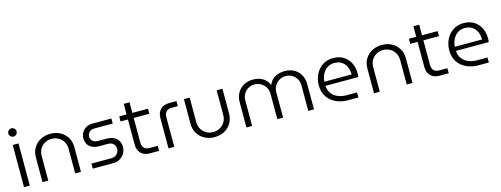

<svg xmlns="http://www.w3.org/2000/svg" viewBox="-18 -1467 5855 2246"><g transform="rotate(-15 2909.5 -344.5)"><path d="M77 0V-510H147V0ZM112 -602Q92 -602 77 -617Q62 -632 62 -652Q62 -673 77 -687.5Q92 -702 112 -702Q133 -702 147.5 -687Q162 -672 162 -652Q162 -632 147.5 -617Q133 -602 112 -602Z M301 0V-297Q301 -367 332.5 -417.5Q364 -468 417 -495.5Q470 -523 534 -523Q599 -523 651.5 -495.5Q704 -468 735.5 -417.5Q767 -367 767 -297V0H697V-294Q697 -347 674 -384.5Q651 -422 613.5 -442Q576 -462 533 -462Q491 -462 454 -442.5Q417 -423 394 -385.5Q371 -348 371 -294V0Z M910 0V-61H1150Q1181 -61 1202 -74Q1223 -87 1234.5 -108Q1246 -129 1246 -151Q1246 -173 1236 -191.5Q1226 -210 1207 -222Q1188 -234 1159 -234H1052Q1003 -234 967.5 -250.5Q932 -267 913.5 -298Q895 -329 895 -370Q895 -407 913 -439Q931 -471 964 -490.5Q997 -510 1041 -510H1272V-449H1048Q1009 -449 987 -425.5Q965 -402 965 -372Q965 -343 987 -320Q1009 -297 1053 -297H1153Q1207 -297 1243.5 -279Q1280 -261 1298.5 -229Q1317 -197 1317 -154Q1317 -115 1297 -79.5Q1277 -44 1242.5 -22Q1208 0 1162 0Z M1601 0Q1533 0 1494.5 -39Q1456 -78 1456 -145V-638H1526V-153Q1526 -109 1548.5 -85Q1571 -61 1615 -61H1713V0ZM1367 -449V-510H1715V-449Z M1827 0V-365Q1827 -433 1865.5 -471.5Q1904 -510 1972 -510H2060V-449H1986Q1942 -449 1919.5 -425Q1897 -401 1897 -357V0Z M2383 13Q2319 13 2266 -14.5Q2213 -42 2181.5 -93Q2150 -144 2150 -213V-510H2220V-216Q2220 -163 2243.5 -125Q2267 -87 2304 -67.5Q2341 -48 2383 -48Q2426 -48 2463.5 -68Q2501 -88 2524 -125.5Q2547 -163 2547 -216V-510H2617V-213Q2617 -144 2585.5 -93Q2554 -42 2501.5 -14.5Q2449 13 2383 13Z M2771 0V-308Q2771 -367 2797.5 -415.5Q2824 -464 2873 -493Q2922 -522 2990 -522Q3025 -522 3061.5 -511.5Q3098 -501 3129.5 -475.5Q3161 -450 3179 -405H3180Q3198 -450 3230 -475.5Q3262 -501 3299 -511.5Q3336 -522 3370 -522Q3439 -522 3488 -493Q3537 -464 3563 -415.5Q3589 -367 3589 -308V0H3520V-308Q3520 -353 3500 -387Q3480 -421 3446.5 -441.5Q3413 -462 3370 -462Q3326 -462 3291 -441.5Q3256 -421 3235.5 -386Q3215 -351 3215 -308V0H3145V-308Q3145 -351 3124 -386Q3103 -421 3068.5 -441.5Q3034 -462 2990 -462Q2948 -462 2913.5 -441.5Q2879 -421 2859.5 -387Q2840 -353 2840 -308V0Z M4002 0Q3920 0 3855.5 -30.5Q3791 -61 3753.5 -118Q3716 -175 3716 -255Q3716 -329 3746 -389.5Q3776 -450 3830.5 -486Q3885 -522 3958 -522Q4033 -522 4085 -489Q4137 -456 4164 -400Q4191 -344 4191 -274Q4191 -264 4190 -252Q4189 -240 4187 -231H3790Q3793 -175 3822 -137Q3851 -99 3897.5 -80Q3944 -61 3998 -61H4127V0ZM3790 -281H4120Q4120 -301 4116 -325.5Q4112 -350 4101.5 -374Q4091 -398 4072.5 -418Q4054 -438 4025.5 -450.5Q3997 -463 3956 -463Q3918 -463 3887 -447Q3856 -431 3835 -404.5Q3814 -378 3802.5 -346Q3791 -314 3790 -281Z M4316 0V-297Q4316 -367 4347.5 -417.5Q4379 -468 4432 -495.5Q4485 -523 4549 -523Q4614 -523 4666.5 -495.5Q4719 -468 4750.5 -417.5Q4782 -367 4782 -297V0H4712V-294Q4712 -347 4689 -384.5Q4666 -422 4628.5 -442Q4591 -462 4548 -462Q4506 -462 4469 -442.5Q4432 -423 4409 -385.5Q4386 -348 4386 -294V0Z M5109 0Q5041 0 5002.5 -39Q4964 -78 4964 -145V-638H5034V-153Q5034 -109 5056.5 -85Q5079 -61 5123 -61H5221V0ZM4875 -449V-510H5223V-449Z M5582 0Q5500 0 5435.5 -30.5Q5371 -61 5333.5 -118Q5296 -175 5296 -255Q5296 -329 5326 -389.5Q5356 -450 5410.5 -486Q5465 -522 5538 -522Q5613 -522 5665 -489Q5717 -456 5744 -400Q5771 -344 5771 -274Q5771 -264 5770 -252Q5769 -240 5767 -231H5370Q5373 -175 5402 -137Q5431 -99 5477.5 -80Q5524 -61 5578 -61H5707V0ZM5370 -281H5700Q5700 -301 5696 -325.5Q5692 -350 5681.5 -374Q5671 -398 5652.5 -418Q5634 -438 5605.5 -450.5Q5577 -463 5536 -463Q5498 -463 5467 -447Q5436 -431 5415 -404.5Q5394 -378 5382.5 -346Q5371 -314 5370 -281Z"/></g></svg>

Font: MuseoModerno SemiBold Light
Style: Regular
Weight: 300
Version: Version 1.001